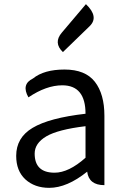

<svg xmlns="http://www.w3.org/2000/svg" viewBox="-20 -892 604 925"><path d="M217 13Q147 13 102 -28Q58 -69 58 -141Q58 -229 137 -276Q217 -324 392 -344Q392 -481 280 -481Q203 -481 117 -423Q81 -486 139 -514Q192 -557 291 -557Q391 -557 437 -498Q483 -439 483 -334V0Q408 0 400 -65Q303 13 217 13ZM243 -60Q311 -60 392 -132V-284Q259 -268 203 -235Q147 -202 147 -152Q147 -60 243 -60ZM283 -641Q236 -686 278 -735L394 -872Q458 -811 412 -766Z"/></svg>

Font: Swei Toothpaste CJK TC
Style: Regular
Weight: 400
Version: Version 1.0